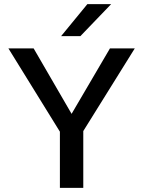

<svg xmlns="http://www.w3.org/2000/svg" viewBox="-20 -916 698 936"><path d="M21 0ZM386 -277V0H272V-274L21 -680H144L329 -361L516 -680H637ZM406 -896H522L372 -740H278Z"/></svg>

Font: Martel Sans SemiBold
Style: Regular
Weight: 600
Designer: Dan Reynolds and Mathieu Réguer
Foundry: Dan Reynolds and Mathieu Réguer
Version: Version 1.002; ttfautohint (v1.1) -l 5 -r 5 -G 72 -x 0 -D la